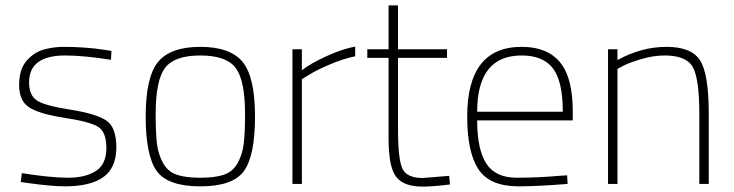

<svg xmlns="http://www.w3.org/2000/svg" viewBox="-20 -683 2726 713"><path d="M222 -477Q88 -477 88 -377Q88 -330 116 -310.5Q144 -291 240 -276Q336 -261 374 -236Q412 -211 412 -135.5Q412 -60 364 -25.5Q316 9 222 9Q171 9 86 -3L57 -7L61 -40Q169 -23 233 -23Q297 -23 336 -48Q375 -73 375 -133Q375 -193 344.5 -212Q314 -231 219.5 -245.5Q125 -260 88 -284.5Q51 -309 51 -367Q51 -425 78 -456.5Q105 -488 141 -498.5Q177 -509 216 -509Q297 -509 368 -498L394 -494L392 -461Q290 -477 222 -477Z M567 -453Q613 -509 724 -509Q835 -509 881 -453Q927 -397 927 -251Q927 -105 886 -48Q845 9 724 9Q603 9 562 -48Q521 -105 521 -251Q521 -397 567 -453ZM890 -259Q890 -385 855 -431Q820 -477 724 -477Q628 -477 593 -431Q558 -385 558 -259Q558 -188 563 -148.5Q568 -109 585.5 -77.5Q603 -46 635.5 -34.5Q668 -23 724 -23Q780 -23 812.5 -34.5Q845 -46 862.5 -77.5Q880 -109 885 -148.5Q890 -188 890 -259Z M1066 0V-500H1101V-422Q1131 -446 1190.5 -473.5Q1250 -501 1299 -510V-474Q1255 -465 1205.5 -444Q1156 -423 1129 -406L1101 -389V0Z M1640 -468H1458V-206Q1458 -91 1474.5 -56.5Q1491 -22 1550 -22L1648 -30L1651 2Q1585 10 1550 10Q1479 10 1451 -26.5Q1423 -63 1423 -168V-468H1344V-500H1423V-663H1458V-500H1640Z M2056 -30 2086 -32 2088 0Q1976 9 1903 9Q1797 8 1756 -55.5Q1715 -119 1715 -250Q1715 -509 1917 -509Q2012 -509 2059.5 -452Q2107 -395 2107 -269V-236H1752Q1752 -128 1786 -75.5Q1820 -23 1899 -23Q1978 -23 2056 -30ZM1752 -268H2070Q2070 -381 2033.5 -429Q1997 -477 1917 -477Q1752 -477 1752 -268Z M2273 0H2238V-500H2273V-460Q2362 -509 2455 -509Q2548 -509 2580 -458.5Q2612 -408 2612 -260V0H2577V-258Q2577 -390 2553 -433.5Q2529 -477 2448 -477Q2408 -477 2364.5 -464.5Q2321 -452 2297 -440L2273 -427Z"/></svg>

Font: Titillium Web
Style: Thin
Weight: 200
Version: Version 1.001;PS 57.000;hotconv 1.0.70;makeotf.lib2.5.55311